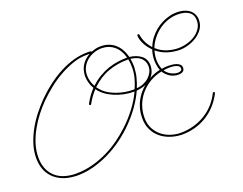

<svg xmlns="http://www.w3.org/2000/svg" viewBox="-103 -826 1329 1048"><g transform="rotate(-20 561.0 -302.0)"><path d="M171.9 22.8Q129.6 20.2 98.6 6.5Q67.7 -7.2 47.2 -29Q26.7 -50.8 16.6 -79.4Q6.5 -108.1 6.5 -141.9Q6.5 -182.9 19.5 -223.3Q32.6 -263.7 53.1 -300.8Q73.6 -337.9 99.6 -370.8Q125.7 -403.6 151 -429.7Q227.2 -506.5 307.9 -547.9Q388.7 -589.2 462.9 -589.8Q469.4 -589.8 478.2 -589.8Q487 -589.8 491.5 -585.3Q518.2 -596.4 544.3 -596.4Q593.1 -596.4 625.7 -569Q658.2 -541.7 671.2 -495.4Q671.9 -493.5 672.2 -491.9Q672.5 -490.2 672.5 -488.3Q714.2 -483.1 740.2 -462.6Q766.3 -442.1 766.3 -404.3Q766.3 -389.3 760.7 -372.7Q755.2 -356.1 741.9 -341.1Q728.5 -326.2 705.7 -315.4Q682.9 -304.7 648.4 -301.4Q629.6 -259.8 601.2 -219.7Q572.9 -179.7 537.4 -143.6Q502 -107.4 460.6 -76.8Q419.3 -46.2 374 -24.1Q328.8 -2 281.6 10.7Q234.4 23.4 187.5 23.4Q183.6 23.4 179.7 23.4Q175.8 23.4 171.9 22.8ZM172.5 11.1H182.9Q233.1 11.1 279.3 -1.3Q325.5 -13.7 366.5 -33.5Q407.6 -53.4 443.4 -79.1Q479.2 -104.8 508.5 -132.2Q549.5 -169.9 582 -212.9Q614.6 -255.9 635.4 -300.8Q604.2 -300.8 574.9 -307Q545.6 -313.2 519.9 -324.2Q494.1 -335.3 473.3 -350.9Q452.5 -366.5 438.8 -386.1Q425.1 -371.7 412.8 -354.8Q400.4 -337.9 389.3 -317.1Q388 -313.8 384.8 -313.8Q378.3 -313.8 378.3 -320.3Q378.3 -322.3 378.9 -322.9Q390.6 -345.1 404 -363.3Q417.3 -381.5 431.6 -396.5Q420.6 -414.7 415.4 -434.2Q410.2 -453.8 410.2 -472.7Q411.5 -509.1 428.4 -535.2Q445.3 -561.2 475.3 -578.1H456.4Q418 -578.1 377.9 -564.5Q337.9 -550.8 298.8 -529Q259.8 -507.2 224.3 -478.8Q188.8 -450.5 159.5 -421.2Q134.1 -395.8 109 -363.6Q84 -331.4 63.8 -295.2Q43.6 -259.1 31.2 -220.1Q18.9 -181 18.9 -141.3Q18.9 -74.9 57.9 -33.9Q97 7.2 172.5 11.1ZM470.1 -367.8Q482.4 -356.1 500.3 -346Q518.2 -335.9 539.4 -328.5Q560.5 -321 583.7 -316.7Q606.8 -312.5 629.6 -312.5Q632.8 -312.5 635.1 -312.5Q637.4 -312.5 640.6 -313.2Q653 -341.8 660.5 -370.4Q668 -399.1 668 -428.4Q668 -435.5 667.3 -448.6Q666.7 -461.6 663.4 -477.2H656.2Q600.3 -477.2 546.9 -458.3Q493.5 -439.5 446.6 -394.5Q457 -380.2 470.1 -367.8ZM679.7 -427.7Q678.4 -394.5 671.2 -367.2Q664.1 -339.8 653.6 -313.8Q674.5 -315.1 692.7 -322.6Q710.9 -330.1 724.6 -342.4Q738.3 -354.8 746.4 -370.4Q754.6 -386.1 754.6 -404.3Q753.9 -424.5 746.4 -437.5Q738.9 -450.5 727.5 -458.7Q716.1 -466.8 702.1 -470.7Q688.2 -474.6 675.1 -476.6Q678.4 -460.9 679 -448.2Q679.7 -435.5 679.7 -428.4ZM421.9 -472.7Q421.9 -455.7 426.4 -438.5Q431 -421.2 440.8 -404.9Q466.8 -429.7 494.5 -446Q522.1 -462.2 550.1 -471.7Q578.1 -481.1 606.1 -485Q634.1 -488.9 660.8 -488.9Q647.8 -535.8 617.5 -560.2Q587.2 -584.6 544.3 -584.6Q520.2 -584 498 -575.5Q475.9 -567.1 459 -552.4Q442.1 -537.8 432 -517.6Q421.9 -497.4 421.9 -472.7ZM796.9 9.1Q761.7 7.8 730.5 -3.3Q699.2 -14.3 675.8 -34.2Q652.3 -54 638.7 -82.7Q625 -111.3 625 -148.4Q625 -181 632.5 -207Q640 -233.1 651.4 -252.9Q662.8 -272.8 675.8 -287.4Q688.8 -302.1 699.9 -311.2Q724.6 -332 750.3 -345.4Q776 -358.7 805.3 -364.6Q794.9 -393.2 794.9 -425.1Q794.9 -455.1 804.7 -483.7Q796.9 -491.5 788.1 -502.3Q779.3 -513 771.8 -526.4Q764.3 -539.7 759.4 -554Q754.6 -568.4 754.6 -582.7Q754.6 -587.2 759.8 -588.5Q765 -588.5 766.3 -583.3Q771.5 -554.7 782.2 -534.2Q793 -513.7 809.2 -495.4Q820.3 -523.4 836.6 -544.3Q852.9 -565.1 870.8 -579.8Q888.7 -594.4 906.2 -603.5Q923.8 -612.6 938.2 -617.5Q952.5 -622.4 961.6 -624.3Q970.7 -626.3 970.7 -626.3Q986.3 -628.3 1002 -628.3Q1020.2 -628.3 1037.8 -623.7Q1055.3 -619.1 1069 -609.4Q1082.7 -599.6 1091.1 -584.3Q1099.6 -569 1099.6 -548.2Q1099.6 -520.2 1085 -498.4Q1070.3 -476.6 1047.5 -461.3Q1024.7 -446 997.1 -437.8Q969.4 -429.7 944 -429.7Q906.2 -431 874.3 -441.4Q842.4 -451.8 814.5 -474.6Q806.6 -447.9 806.6 -421.9Q806.6 -392.6 817.7 -366.5Q827.5 -368.5 836.9 -369.1Q846.4 -369.8 855.5 -369.8Q865.2 -369.8 877.9 -368.5Q890.6 -367.2 902 -363.3Q913.4 -359.4 921.2 -352.2Q929 -345.1 929 -332.7Q929 -317.7 918.6 -311.5Q908.2 -305.3 895.2 -305.3Q863.9 -305.3 842.1 -320.6Q820.3 -335.9 811.2 -353.5Q772.1 -345.7 739.9 -326.2Q707.7 -306.6 684.9 -279.3Q662.1 -252 649.7 -218.1Q637.4 -184.2 637.4 -147.8Q637.4 -111.3 651.7 -84Q666 -56.6 689.1 -38.4Q712.2 -20.2 740.6 -11.4Q768.9 -2.6 796.9 -2.6Q834.6 -2.6 870.1 -12.4Q905.6 -22.1 936.5 -40.4Q967.4 -58.6 992.2 -85.3Q1016.9 -112 1033.9 -146.5Q1034.5 -150.4 1039.1 -150.4Q1045.6 -150.4 1045.6 -143.9Q1045.6 -143.2 1045.2 -142.9Q1044.9 -142.6 1044.9 -141.9Q1007.2 -69 942.7 -29.9Q878.3 9.1 796.9 9.1ZM916.7 -326.8Q917.3 -328.8 917.3 -332.7Q917.3 -343.1 908.9 -348.3Q900.4 -353.5 890 -355.8Q879.6 -358.1 870.1 -358.4Q860.7 -358.7 859.4 -358.7Q848.3 -358.7 839.5 -357.7Q830.7 -356.8 823.6 -355.5Q834.6 -337.9 854.8 -327.1Q875 -316.4 893.9 -316.4Q910.8 -316.4 916.7 -326.8ZM944 -441.4Q971.4 -442.1 997.4 -449.9Q1023.4 -457.7 1043.3 -471.7Q1063.2 -485.7 1075.5 -505.2Q1087.9 -524.7 1087.9 -549.5Q1087.9 -582.7 1064.5 -599.3Q1041 -615.9 1000 -615.9Q970.1 -615.9 942.1 -606.1Q914.1 -596.4 890.3 -579.1Q866.5 -561.8 848 -538.4Q829.4 -515 818.4 -487Q844.4 -462.9 877.6 -452.1Q910.8 -441.4 944 -441.4Z"/></g></svg>

Font: League Script
Style: League Script
Weight: 400
Foundry: Haley Fiege
Version: Version 1.001